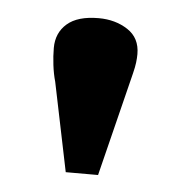

<svg xmlns="http://www.w3.org/2000/svg" viewBox="-34 -833 338 355"><g transform="rotate(5 135.5 -655.5)"><path d="M100 -511 66 -676Q62 -690 60 -706.5Q58 -723 58 -738Q58 -766 77.5 -783Q97 -800 136 -800Q167 -800 190 -785Q213 -770 213 -740Q213 -733 212 -724.5Q211 -716 208 -704L160 -511Z"/></g></svg>

Font: Literata 12pt ExtraBold
Style: Regular
Weight: 800
Designer: Latin by Veronika Burian and Jose Scaglione. Greek by Irene Vlachou. Cyrillic by Vera Evstafieva.
Foundry: TypeTogether
Version: Version 3.002